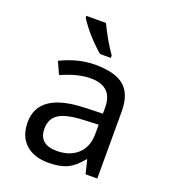

<svg xmlns="http://www.w3.org/2000/svg" viewBox="-140 -871 880 986"><g transform="rotate(20 300.0 -378.0)"><path d="M437 0 418.9 -74.2H415Q377.4 -26.9 337.9 -8.5Q298.3 9.8 235.8 9.8Q156.2 9.8 111.1 -32.2Q65.9 -74.2 65.9 -149.9Q65.9 -312 314.9 -319.8L414.1 -323.2V-356.9Q414.1 -472.2 294.9 -472.2Q223.1 -472.2 134.8 -432.1L104 -499Q199.7 -545.9 291 -545.9Q401.9 -545.9 451.4 -503.4Q501 -460.9 501 -367.2V0ZM413.1 -262.2 334 -258.8Q238.3 -254.9 198.2 -228.8Q158.2 -202.6 158.2 -148.9Q158.2 -62 255.9 -62Q327.6 -62 370.4 -101.8Q413.1 -141.6 413.1 -213.9ZM354.5 -606H295.4Q214.4 -675.3 162.6 -755.9V-766.1H269.5Q311.5 -679.2 354.5 -619.1Z"/></g></svg>

Font: Droid Sans Mono
Style: Regular
Weight: 400
Monospace: yes
Foundry: Ascender Corporation
Version: Version 1.00 build 112